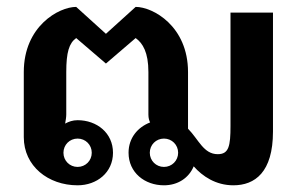

<svg xmlns="http://www.w3.org/2000/svg" viewBox="-20 -537 873 565"><path d="M462.5 -129.2C485.8 -129.2 504.2 -110.8 504.2 -87.5C504.2 -64.2 485.8 -45.8 462.5 -45.8C439.2 -45.8 420.8 -64.2 420.8 -87.5C420.8 -110.8 439.2 -129.2 462.5 -129.2ZM208.3 -129.2C231.7 -129.2 250 -110.8 250 -87.5C250 -64.2 231.7 -45.8 208.3 -45.8C185 -45.8 166.7 -64.2 166.7 -87.5C166.7 -110.8 185 -129.2 208.3 -129.2ZM204.2 -516.7C153.3 -516.7 50 -460 50 -325V-133.3C50 -48.3 121.7 8.3 208.3 8.3C265 8.3 312.5 -29.2 312.5 -87.5C312.5 -145.8 265 -183.3 208.3 -183.3C194.2 -183.3 182.5 -179.2 171.7 -173.3C173.3 -182.5 175 -192.5 175 -200V-325C175 -383.3 183.3 -410 204.2 -425L291.7 -350L379.2 -425C400 -410 416.7 -383.3 416.7 -325V-200C416.7 -189.2 419.2 -181.7 421.7 -176.7C385 -162.5 358.3 -130.8 358.3 -87.5C358.3 -29.2 405.8 8.3 462.5 8.3C503.3 8.3 535.8 -13.3 550 -47.5C575.8 -18.3 615 8.3 666.7 8.3C730 8.3 783.3 -30 783.3 -150V-500H658.3V-166.7C658.3 -106.7 653.3 -83.3 620.8 -83.3C579.2 -83.3 565 -125.8 533.3 -158.3V-325C533.3 -460 430 -516.7 379.2 -516.7L291.7 -437.5Z"/></svg>

Font: BoonHome
Style: Bold
Weight: 700
Designer: Sungsit Sawaiwan
Foundry: Sungsit Sawaiwan
Version: Version 0.2